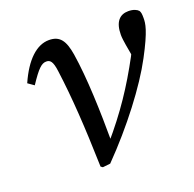

<svg xmlns="http://www.w3.org/2000/svg" viewBox="-95 -584 695 688"><g transform="rotate(-20 252.5 -240.0)"><path d="M178 2 185.1 7.1 214.2 3.9C316.2 -100.1 408.1 -220.8 455.2 -309.8C502.9 -399.2 505 -425.3 505 -445.5C505 -461.9 503.9 -468.1 499.8 -474.4C493.6 -481.4 480.6 -487.4 461.6 -487.4C429.1 -487.4 407.8 -466.2 407.8 -416.1C407.8 -405.7 410 -390.3 412.2 -376.9L424.6 -306.5L432.9 -368.2C426.9 -356.2 421.9 -344.2 415.9 -332.2C363.9 -235.2 310.9 -155.3 234.2 -66.3L245.5 -65.4C245.3 -186.1 241.2 -313.6 226.3 -407.8C217.3 -463.1 200.2 -487.3 158.9 -487.3C111.8 -487.3 67.7 -446.4 33.2 -368.4L56.2 -352.2C90.8 -404.4 105.8 -418.3 123.6 -418.3C137.6 -418.3 147.5 -411.4 152.5 -370.7C166.5 -265.4 173.7 -155.3 178 2Z"/></g></svg>

Font: Source Serif Variable
Style: Italic
Weight: 389
Italic angle: -12°
Designer: Frank Grießhammer
Foundry: Adobe Systems Incorporated
Version: Version 3.001;hotconv 1.0.111;makeotfexe 2.5.65597